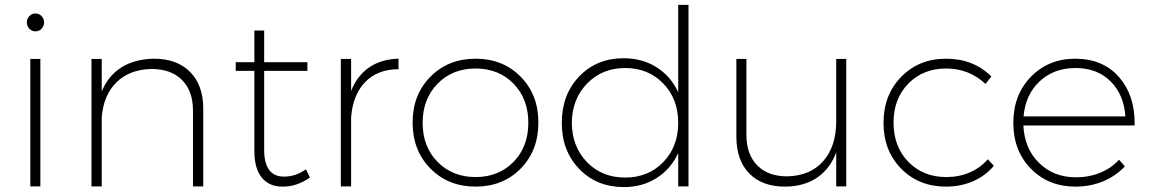

<svg xmlns="http://www.w3.org/2000/svg" viewBox="-20 -762 4704 785"><path d="M89.8 -670.9Q89.8 -686 100.3 -696.5Q110.8 -707 125 -707Q139.2 -707 149.7 -696.5Q160.2 -686 160.2 -670.9Q160.2 -655.3 149.9 -644.5Q139.6 -633.8 125 -633.8Q110.4 -633.8 100.1 -644.5Q89.8 -655.3 89.8 -670.9ZM104 0V-521H145V0Z M354 0V-521H396V-388.2Q422.4 -452.6 476.6 -486.6Q530.8 -520.5 608.9 -522Q704.1 -522 757.6 -467.5Q811 -413.1 811 -317.9V0H769V-310.1Q769 -390.1 724.1 -435.1Q679.2 -480 599.1 -480Q509.3 -478 456.1 -425.3Q402.8 -372.6 396 -282.2V0Z M943.8 -472.2V-507.8H1020V-637.2H1060.1V-507.8H1236.8V-472.2H1060.1V-148.9Q1060.1 -93.8 1081.1 -66.4Q1101.6 -40 1140.1 -40Q1141.6 -40 1143.1 -40Q1189 -40 1231 -69.8L1247.1 -36.1Q1193.4 1 1138.2 1Q1136.7 1 1135.3 1Q1080.6 1 1050.8 -35.2Q1020 -72.3 1020 -144V-472.2Z M1373.5 0V-521H1415.5V-390.1Q1440.4 -453.1 1490 -486.8Q1539.6 -520.5 1609.4 -522V-479Q1523.9 -479 1473.1 -426.5Q1422.4 -374 1415.5 -282.2V0Z M1667 -261.2Q1667 -375 1740 -448.5Q1813 -522 1924.3 -522Q2036.1 -522 2108.6 -448.5Q2181.2 -375 2181.2 -261.2Q2181.2 -146 2108.6 -72.5Q2036.1 1 1924.3 1Q1813 1 1740 -72.8Q1667 -146.5 1667 -261.2ZM1924.3 -38.1Q2019 -38.1 2079.6 -100.1Q2140.1 -162.1 2140.1 -259.8Q2140.1 -357.9 2079.6 -419.9Q2019 -481.9 1924.3 -481.9Q1830.1 -481.9 1769 -419.7Q1708 -357.4 1708 -259.8Q1708 -162.1 1769 -100.1Q1830.1 -38.1 1924.3 -38.1Z M2276.9 -259.8Q2276.9 -375 2348.1 -449.5Q2419.4 -523.9 2529.8 -523.9Q2606.4 -523.9 2664.8 -486.8Q2723.1 -449.7 2752.9 -384.8V-742.2H2794.9V0H2752.9V-136.2Q2723.1 -71.3 2664.8 -34.2Q2606.4 2.9 2530.8 2.9Q2419.9 2.9 2348.4 -71Q2276.9 -145 2276.9 -259.8ZM2317.9 -259.8Q2318.8 -162.1 2379.9 -99.1Q2440.9 -36.1 2536.1 -36.1Q2630.4 -36.1 2691.7 -99.1Q2752.9 -162.1 2752.9 -259.8Q2752.9 -357.4 2691.7 -420.7Q2630.4 -483.9 2536.1 -483.9Q2441.9 -483.9 2380.4 -420.4Q2318.8 -356.9 2317.9 -259.8Z M2990.7 -203.1V-521H3031.7V-210.9Q3031.7 -130.9 3075.9 -85.9Q3120.1 -41 3198.7 -41Q3293 -43 3345.9 -103.3Q3398.9 -163.6 3398.9 -266.1V-521H3439.9V0H3398.9V-139.2Q3374 -71.8 3320.6 -35.6Q3267.1 0.5 3189.9 1Q3095.7 1 3043.2 -53Q2990.7 -106.9 2990.7 -203.1Z M3847.7 -522Q3960.4 -522 4033.2 -449.2L4009.3 -418.9Q3941.4 -481.9 3848.6 -481.9Q3754.4 -481.9 3693.8 -420.2Q3633.3 -358.4 3633.3 -261.2Q3633.3 -162.6 3693.8 -100.3Q3754.4 -38.1 3848.6 -38.1Q3900.9 -38.1 3944.6 -56.9Q3988.3 -75.7 4018.6 -110.8L4043.5 -84Q4008.8 -43 3958.5 -21Q3908.2 1 3847.7 1Q3736.8 1 3664.6 -72.3Q3592.3 -145.5 3592.3 -259.8Q3592.3 -374 3664.8 -448Q3737.3 -522 3847.7 -522Z M4377 -522Q4490.2 -521.5 4555.7 -446.3Q4619.1 -373.5 4619.1 -257.8Q4619.1 -253.4 4619.1 -249H4164.1Q4168.5 -154.3 4228.3 -95.7Q4288.1 -37.1 4379.4 -37.1Q4432.6 -37.1 4478 -55.7Q4523.4 -74.2 4555.2 -108.9L4579.1 -82Q4542.5 -42.5 4490.5 -20.8Q4438.5 1 4377 1Q4266.6 1 4194.8 -72.3Q4123 -145.5 4123 -259.8Q4123 -374 4194.8 -448Q4266.6 -522 4377 -522ZM4165 -286.1H4581.1Q4575.2 -375.5 4520.3 -429.7Q4465.3 -483.9 4377 -483.9Q4289.1 -483.9 4230.7 -429.4Q4172.4 -375 4165 -286.1Z"/></svg>

Font: Montserrat Ultra Light
Style: Regular
Weight: 200
Designer: Julieta Ulanovsky
Foundry: Julieta Ulanovsky
Version: Version 3.001;PS 003.001;hotconv 1.0.70;makeotf.lib2.5.58329